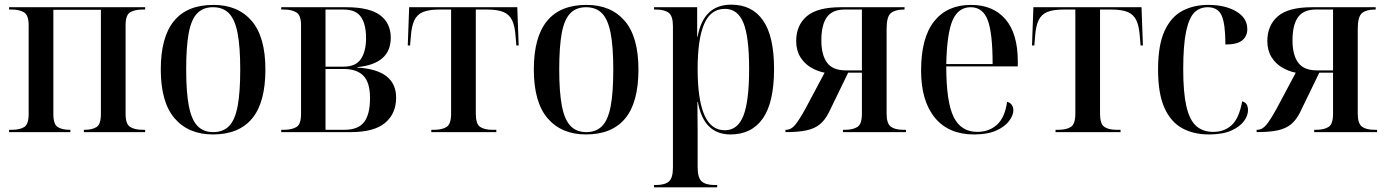

<svg xmlns="http://www.w3.org/2000/svg" viewBox="-20 -567 5947 824"><path d="M19 0V-10H32Q64 -10 83.5 -21.5Q103 -33 103 -78V-458Q103 -502 83 -514Q63 -526 32 -526H19V-536H603V-526H590Q559 -526 539 -514.5Q519 -503 519 -459V-78Q519 -34 539 -22Q559 -10 591 -10H603V0H340V-10H345Q375 -10 394 -21.5Q413 -33 413 -78V-525H209V-78Q209 -33 228 -21.5Q247 -10 278 -10H282V0Z M894 10Q789 10 729.5 -59Q670 -128 670 -269Q670 -546 896 -546Q1001 -546 1060 -477.5Q1119 -409 1119 -269Q1119 -127 1062 -58.5Q1005 10 894 10ZM895 0Q938 0 963.5 -26.5Q989 -53 1000 -112Q1011 -171 1011 -269Q1011 -367 999.5 -425.5Q988 -484 962.5 -510Q937 -536 894 -536Q852 -536 826.5 -510Q801 -484 790 -425.5Q779 -367 779 -269Q779 -171 790.5 -112Q802 -53 827.5 -26.5Q853 0 895 0Z M1187 0V-10H1200Q1231 -10 1251.5 -21.5Q1272 -33 1272 -78V-458Q1272 -502 1251.5 -514Q1231 -526 1200 -526H1187V-536H1466Q1565 -536 1611 -502Q1657 -468 1657 -405Q1657 -293 1514 -279V-277Q1680 -267 1680 -148Q1680 -79 1632.5 -39.5Q1585 0 1486 0ZM1455 -281Q1507 -281 1529 -314Q1551 -347 1551 -403Q1551 -463 1529 -494.5Q1507 -526 1455 -526H1377V-281ZM1459 -10Q1517 -10 1542.5 -43Q1568 -76 1568 -146Q1568 -213 1539.5 -242Q1511 -271 1455 -271H1377V-10Z M1831 0V-10H1843Q1878 -10 1897 -22.5Q1916 -35 1916 -79V-526H1865Q1821 -526 1795.5 -515.5Q1770 -505 1758 -479.5Q1746 -454 1743 -408L1740 -372H1730L1736 -536H2200L2206 -372H2196L2193 -408Q2190 -454 2178 -479.5Q2166 -505 2140.5 -515.5Q2115 -526 2071 -526H2022V-79Q2022 -35 2040.5 -22.5Q2059 -10 2092 -10H2110V0Z M2495 10Q2390 10 2330.5 -59Q2271 -128 2271 -269Q2271 -546 2497 -546Q2602 -546 2661 -477.5Q2720 -409 2720 -269Q2720 -127 2663 -58.5Q2606 10 2495 10ZM2496 0Q2539 0 2564.5 -26.5Q2590 -53 2601 -112Q2612 -171 2612 -269Q2612 -367 2600.5 -425.5Q2589 -484 2563.5 -510Q2538 -536 2495 -536Q2453 -536 2427.5 -510Q2402 -484 2391 -425.5Q2380 -367 2380 -269Q2380 -171 2391.5 -112Q2403 -53 2428.5 -26.5Q2454 0 2496 0Z M2787 237V227H2795Q2833 227 2850.5 212Q2868 197 2868 152V-455Q2868 -498 2850 -512Q2832 -526 2796 -526H2787V-536H2972V-410H2974Q2999 -547 3118 -547Q3208 -547 3255 -479Q3302 -411 3302 -271Q3302 -128 3254 -59Q3206 10 3115 10Q3000 10 2975 -129H2973Q2973 -99 2973.5 -68.5Q2974 -38 2974 -8V150Q2974 196 2991.5 211.5Q3009 227 3047 227H3058V237ZM3091 -8Q3146 -8 3170.5 -70.5Q3195 -133 3195 -271Q3195 -409 3170.5 -469Q3146 -529 3091 -529Q3030 -529 3002 -464Q2974 -399 2974 -271Q2974 -141 3002.5 -74.5Q3031 -8 3091 -8Z M3351 0V-10H3354Q3375 -10 3392.5 -31Q3410 -52 3438 -103L3519 -255Q3488 -261 3460 -277.5Q3432 -294 3414.5 -322.5Q3397 -351 3397 -391Q3397 -458 3442 -497Q3487 -536 3589 -536H3862V-526H3858Q3822 -526 3803.5 -511Q3785 -496 3785 -443V-79Q3785 -37 3803 -23.5Q3821 -10 3856 -10H3868V0H3598V-10H3607Q3640 -10 3659.5 -22Q3679 -34 3679 -79V-255H3620L3537 -84Q3521 -52 3498.5 -33.5Q3476 -15 3441 -7.5Q3406 0 3351 0ZM3609 -265H3679V-526H3604Q3552 -526 3528.5 -493Q3505 -460 3505 -394Q3505 -331 3529.5 -298Q3554 -265 3609 -265Z M4160 10Q4051 10 3992 -62Q3933 -134 3933 -264Q3933 -405 3989 -475.5Q4045 -546 4147 -546Q4242 -546 4295 -484.5Q4348 -423 4348 -304V-282H4041Q4041 -130 4072.5 -65.5Q4104 -1 4174 -1Q4225 -1 4259 -32Q4293 -63 4302 -130Q4315 -127 4322 -117Q4329 -107 4329 -94Q4329 -72 4310.5 -47.5Q4292 -23 4255 -6.5Q4218 10 4160 10ZM4240 -292Q4240 -425 4219 -480.5Q4198 -536 4146 -536Q4093 -536 4068.5 -480.5Q4044 -425 4041 -292Z M4510 0V-10H4522Q4557 -10 4576 -22.5Q4595 -35 4595 -79V-526H4544Q4500 -526 4474.5 -515.5Q4449 -505 4437 -479.5Q4425 -454 4422 -408L4419 -372H4409L4415 -536H4879L4885 -372H4875L4872 -408Q4869 -454 4857 -479.5Q4845 -505 4819.5 -515.5Q4794 -526 4750 -526H4701V-79Q4701 -35 4719.5 -22.5Q4738 -10 4771 -10H4789V0Z M5168 10Q5103 10 5054 -16.5Q5005 -43 4977.5 -104Q4950 -165 4950 -268Q4950 -374 4978 -434.5Q5006 -495 5054.5 -520.5Q5103 -546 5165 -546Q5238 -546 5285.5 -518Q5333 -490 5333 -442Q5333 -412 5311.5 -394Q5290 -376 5239 -376Q5239 -464 5223 -500Q5207 -536 5163 -536Q5129 -536 5106 -513.5Q5083 -491 5070.5 -432.5Q5058 -374 5058 -269Q5058 -170 5071.5 -111Q5085 -52 5113.5 -26.5Q5142 -1 5187 -1Q5235 -1 5266.5 -30.5Q5298 -60 5311 -132Q5336 -126 5336 -94Q5336 -71 5318.5 -47Q5301 -23 5264 -6.5Q5227 10 5168 10Z M5373 0V-10H5376Q5397 -10 5414.5 -31Q5432 -52 5460 -103L5541 -255Q5510 -261 5482 -277.5Q5454 -294 5436.5 -322.5Q5419 -351 5419 -391Q5419 -458 5464 -497Q5509 -536 5611 -536H5884V-526H5880Q5844 -526 5825.5 -511Q5807 -496 5807 -443V-79Q5807 -37 5825 -23.5Q5843 -10 5878 -10H5890V0H5620V-10H5629Q5662 -10 5681.5 -22Q5701 -34 5701 -79V-255H5642L5559 -84Q5543 -52 5520.5 -33.5Q5498 -15 5463 -7.5Q5428 0 5373 0ZM5631 -265H5701V-526H5626Q5574 -526 5550.5 -493Q5527 -460 5527 -394Q5527 -331 5551.5 -298Q5576 -265 5631 -265Z"/></svg>

Font: Noto Serif Display SemiCondensed Medium
Style: Regular
Weight: 500
Width: 4
Designer: Monotype Design Team
Foundry: Monotype Imaging Inc.
Version: Version 2.009